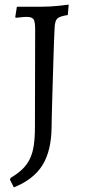

<svg xmlns="http://www.w3.org/2000/svg" viewBox="-20 -666 367 830"><path d="M132 -540Q132 -572 125 -582.5Q118 -593 95 -593Q90 -593 82.5 -592.5Q75 -592 67 -591Q58 -590 48 -589L46 -593L53 -637H161Q177 -637 197 -638Q217 -639 235 -641Q256 -643 277 -646L273 -601Q238 -596 227.5 -585.5Q217 -575 216 -544Q215 -522 213.5 -487Q212 -452 211 -411.5Q210 -371 208.5 -327.5Q207 -284 206 -243.5Q205 -203 204 -169.5Q203 -136 203 -116Q202 -14 163.5 48Q125 110 40 144L23 111L26 103Q56 85 76.5 65.5Q97 46 109 21Q121 -4 126 -37Q131 -70 131 -115Z"/></svg>

Font: Alegreya
Style: Regular
Weight: 400
Designer: Juan Pablo del Peral
Foundry: Juan Pablo del Peral
Version: Version 1.003